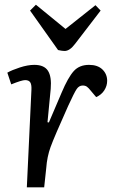

<svg xmlns="http://www.w3.org/2000/svg" viewBox="-20 -797 506 817"><path d="M107.9 -752 132.8 -776.9 258.8 -673.8 386.2 -774.9 408.2 -752 299.8 -610.8Q276.9 -580.1 254.9 -580.1Q244.6 -580.1 227.1 -584ZM113.8 -416Q114.7 -437.5 108.6 -446.8Q102.5 -456.1 86.9 -456.1Q72.8 -456.1 27.8 -438L11.2 -487.8Q30.8 -499 64.7 -510Q98.6 -521 126 -521Q168 -521 184.1 -495.8Q200.2 -470.7 195.8 -418.9L182.1 -276.9L188 -275.9L242.2 -402.8Q269.5 -467.3 293.5 -494.1Q317.4 -521 358.9 -521Q395.5 -521 415.8 -501.5Q436 -481.9 436 -453.1Q436 -431.6 423.8 -412.6Q411.6 -393.6 389.2 -383.8L366.2 -411.1Q356.9 -422.9 349.9 -428Q342.8 -433.1 332 -433.1Q316.4 -433.1 306.2 -418Q295.9 -402.8 270 -346.2Q210.4 -213.4 195.3 -171.6Q180.2 -129.9 176.8 -82L168 0H94.2Z"/></svg>

Font: Literata Book
Style: Italic
Weight: 400
Italic angle: -3°
Designer: Latin by Veronika Burian and Jose Scaglione. Greek by Irene Vlachou. Cyrillic by Vera Evstafieva
Foundry: TypeTogether
Version: Version 1.003;PS 001.003;hotconv 1.0.88;makeotf.lib2.5.64775